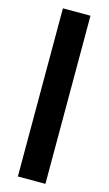

<svg xmlns="http://www.w3.org/2000/svg" viewBox="-136 -806 563 996"><g transform="rotate(15 145.0 -307.5)"><path d="M71 144V-759H219V144Z"/></g></svg>

Font: SUSE Thin ExtraBold
Style: Regular
Weight: 800
Version: Version 1.000